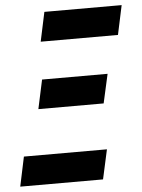

<svg xmlns="http://www.w3.org/2000/svg" viewBox="-82 -755 589 797"><g transform="rotate(-5 212.5 -357.0)"><path d="M133 -714H455L429 -592H107ZM99 -435H372L345 -314H73ZM-4 -123H342L315 0H-30Z"/></g></svg>

Font: Noto Sans Display Ex Bold Cond
Style: Italic
Weight: 800
Width: 3
Italic angle: -12°
Designer: Monotype Design team
Foundry: Monotype Imaging Inc.
Version: Version 1.000